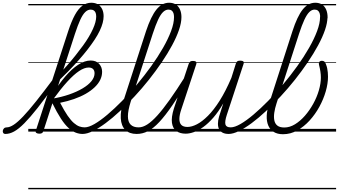

<svg xmlns="http://www.w3.org/2000/svg" viewBox="-206 -959 2469 1399"><path d="M-166 17Q-178 17 -182.5 9.5Q-187 2 -185.5 -7Q-184 -16 -177 -23.5Q-170 -31 -157 -31Q-135 -31 -106 -50Q-77 -69 -37 -111Q3 -153 57.5 -221.5Q112 -290 186 -389Q196 -404 202 -397.5Q208 -391 207.5 -375Q207 -359 196 -345Q123 -242 68 -172.5Q13 -103 -28.5 -61Q-70 -19 -103 -1Q-136 17 -166 17ZM80 15Q68 15 59.5 10Q51 5 55 -7L291 -732Q315 -805 340 -850.5Q365 -896 394.5 -917.5Q424 -939 459 -939Q489 -939 509 -926Q529 -913 539 -891Q549 -869 549 -841Q549 -818 542 -791.5Q535 -765 520.5 -734.5Q506 -704 484 -670.5Q462 -637 433 -599.5Q404 -562 368 -521.5Q332 -481 289.5 -437.5Q247 -394 198 -347L209 -402Q249 -443 283 -482Q317 -521 346 -557.5Q375 -594 399 -627Q423 -660 441 -690.5Q459 -721 471 -747.5Q483 -774 489 -797Q495 -820 495 -838Q495 -854 491 -865Q487 -876 478 -882.5Q469 -889 454 -889Q434 -889 415.5 -871.5Q397 -854 379 -815Q361 -776 340 -712L110 -4Q107 6 100.5 10.5Q94 15 80 15ZM396 17Q371 17 346 7.5Q321 -2 294 -26Q267 -50 238 -94.5Q209 -139 175 -208H163L174 -240Q241 -251 297.5 -270.5Q354 -290 396 -315Q438 -340 460.5 -368Q483 -396 483 -425Q483 -445 472 -456Q461 -467 440 -467Q409 -467 370.5 -441.5Q332 -416 284.5 -364Q237 -312 179 -232L176 -272Q223 -347 270 -402Q317 -457 364 -487.5Q411 -518 455 -518Q494 -518 516 -494Q538 -470 538 -436Q538 -405 524 -376.5Q510 -348 483 -322.5Q456 -297 418.5 -275.5Q381 -254 333.5 -237.5Q286 -221 232 -210Q262 -152 286.5 -116.5Q311 -81 332.5 -62.5Q354 -44 373 -37.5Q392 -31 410 -31Q420 -31 424.5 -23.5Q429 -16 426.5 -7Q424 2 416.5 9.5Q409 17 396 17ZM0 410H564V420H0ZM0 -20H564V0H0ZM0 -505H564V-500H0ZM0 -930H564V-920H0Z M396 17Q384 17 380 9.5Q376 2 379 -7Q382 -16 390.5 -23.5Q399 -31 411 -31Q440 -31 482.5 -55.5Q525 -80 576.5 -123.5Q628 -167 683.5 -223.5Q739 -280 793 -344.5Q847 -409 895.5 -476.5Q944 -544 981.5 -609.5Q1019 -675 1040.5 -732.5Q1062 -790 1062 -834Q1062 -846 1070.5 -852.5Q1079 -859 1089.5 -859Q1100 -859 1108 -852.5Q1116 -846 1116 -834Q1116 -793 1098 -740.5Q1080 -688 1047.5 -628Q1015 -568 972 -504.5Q929 -441 879 -378Q829 -315 775 -257Q721 -199 667.5 -149Q614 -99 564 -62Q514 -25 471 -4Q428 17 396 17ZM564 410V420ZM564 -20V0ZM564 -505V-500ZM564 -930V-920Z M789 17Q737 17 707 -12.5Q677 -42 674 -97.5Q671 -153 695 -229L858 -732Q894 -840 934 -889.5Q974 -939 1026 -939Q1056 -939 1076 -925.5Q1096 -912 1106 -888.5Q1116 -865 1116 -835Q1116 -822 1108 -816Q1100 -810 1089.5 -810Q1079 -810 1070.5 -816Q1062 -822 1062 -835Q1062 -851 1058 -863Q1054 -875 1045 -882Q1036 -889 1021 -889Q1001 -889 982.5 -871.5Q964 -854 946 -815.5Q928 -777 907 -713L746 -217Q726 -153 726 -112Q726 -71 746 -51Q766 -31 803 -31Q814 -31 818.5 -23.5Q823 -16 821 -7Q819 2 810.5 9.5Q802 17 789 17ZM564 410H958V420H564ZM564 -20H958V0H564ZM564 -505H958V-500H564ZM564 -930H958V-920H564Z M790 17Q780 17 775 9.5Q770 2 771.5 -7Q773 -16 781.5 -23.5Q790 -31 805 -31Q834 -31 867 -52Q900 -73 940 -117Q980 -161 1030.5 -232Q1081 -303 1144 -403Q1150 -414 1159.5 -412.5Q1169 -411 1174.5 -403Q1180 -395 1174 -385Q1104 -271 1051 -193.5Q998 -116 954.5 -69.5Q911 -23 871.5 -3Q832 17 790 17ZM958 410V420ZM958 -20V0ZM958 -505V-500ZM958 -930V-920Z M1147 15Q1106 15 1079.5 -4Q1053 -23 1047 -63.5Q1041 -104 1061 -168L1169 -494Q1174 -506 1180 -510.5Q1186 -515 1200 -515Q1216 -515 1222 -509Q1228 -503 1224 -491L1115 -162Q1101 -121 1101 -92Q1101 -63 1115.5 -48.5Q1130 -34 1160 -34Q1191 -34 1229 -53.5Q1267 -73 1309.5 -115.5Q1352 -158 1395 -226Q1438 -294 1480 -392L1513 -497Q1518 -509 1524 -513Q1530 -517 1544 -517Q1560 -517 1566.5 -511.5Q1573 -506 1569 -494L1447 -123Q1431 -74 1436.5 -52.5Q1442 -31 1475 -31Q1485 -31 1489 -23.5Q1493 -16 1491.5 -7Q1490 2 1482.5 9.5Q1475 17 1461 17Q1434 17 1416.5 8Q1399 -1 1390.5 -17.5Q1382 -34 1382 -57.5Q1382 -81 1390 -109L1421 -206Q1386 -145 1349 -102.5Q1312 -60 1276 -34Q1240 -8 1207 3.5Q1174 15 1147 15ZM958 410H1629V420H958ZM958 -20H1629V0H958ZM958 -505H1629V-500H958ZM958 -930H1629V-920H958Z M1460 17Q1448 17 1444 9.5Q1440 2 1443 -7Q1446 -16 1454.5 -23.5Q1463 -31 1475 -31Q1504 -31 1546.5 -55.5Q1589 -80 1640.5 -123.5Q1692 -167 1747.5 -223.5Q1803 -280 1857 -344.5Q1911 -409 1959.5 -476.5Q2008 -544 2045.5 -609.5Q2083 -675 2104.5 -732.5Q2126 -790 2126 -834Q2126 -846 2134.5 -852.5Q2143 -859 2153.5 -859Q2164 -859 2172 -852.5Q2180 -846 2180 -834Q2180 -793 2162 -740.5Q2144 -688 2111.5 -628Q2079 -568 2036 -504.5Q1993 -441 1943 -378Q1893 -315 1839 -257Q1785 -199 1731.5 -149Q1678 -99 1628 -62Q1578 -25 1535 -4Q1492 17 1460 17ZM1628 410V420ZM1628 -20V0ZM1628 -505V-500ZM1628 -930V-920Z M1856 19Q1815 19 1788 2Q1761 -15 1748.5 -45Q1736 -75 1737.5 -116Q1739 -157 1755 -205L1925 -732Q1960 -840 1999.5 -889.5Q2039 -939 2091 -939Q2121 -939 2141 -925.5Q2161 -912 2171 -888Q2181 -864 2181 -832Q2181 -820 2173 -813.5Q2165 -807 2154.5 -807Q2144 -807 2135.5 -813.5Q2127 -820 2127 -832Q2127 -850 2123 -862.5Q2119 -875 2110 -882Q2101 -889 2086 -889Q2066 -889 2048 -871.5Q2030 -854 2012 -815.5Q1994 -777 1973 -713L1809 -206Q1797 -169 1792.5 -137.5Q1788 -106 1793 -81.5Q1798 -57 1815.5 -43.5Q1833 -30 1866 -30Q1905 -30 1943.5 -53.5Q1982 -77 2016 -116Q2050 -155 2076.5 -203Q2103 -251 2117.5 -301Q2132 -351 2132 -394Q2132 -416 2128.5 -438.5Q2125 -461 2119 -484Q2116 -495 2118 -502Q2120 -509 2125.5 -512.5Q2131 -516 2140 -516Q2151 -516 2158.5 -509.5Q2166 -503 2170 -488Q2175 -476 2178 -461.5Q2181 -447 2182.5 -431.5Q2184 -416 2184 -400Q2184 -350 2167.5 -293Q2151 -236 2121 -181Q2091 -126 2050 -81Q2009 -36 1960 -8.5Q1911 19 1856 19ZM1629 410H2243V420H1629ZM1629 -20H2243V0H1629ZM1629 -505H2243V-500H1629ZM1629 -930H2243V-920H1629Z"/></svg>

Font: Playwrite DE LA Guides
Style: Regular
Weight: 400
Designer: Veronika Burian, José Scaglione
Foundry: TypeTogether
Version: Version 1.003